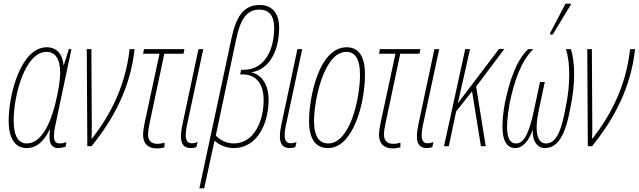

<svg xmlns="http://www.w3.org/2000/svg" viewBox="-20 -792 3460 1040"><path d="M124 10C178 10 217 -25 249 -90H251C243 -33 249 10 296 10C306 10 317 8 335 3L340 -22C320 -15 310 -15 303 -15C280 -15 272 -30 272 -56C272 -83 282 -123 291 -167L367 -526H353L326 -440H324C319 -499 287 -536 233 -536C94 -536 27 -283 27 -138C27 -42 62 10 124 10ZM125 -15C82 -15 54 -51 54 -140C54 -274 115 -511 232 -511C280 -511 306 -473 306 -396C306 -360 296 -294 278 -224C252 -123 204 -15 125 -15Z M453 0H476C596 -149 686 -316 709 -526H682C659 -321 576 -168 479 -42H476C478 -79 477 -137 477 -153L475 -526H450Z M829 12C847 12 860 9 871 6V-19C860 -16 848 -13 832 -13C801 -13 782 -29 782 -63C782 -84 786 -103 792 -133L870 -501H974L979 -526H760L755 -501H844L766 -138C758 -102 755 -78 755 -61C755 -12 785 12 829 12Z M1014 10C1028 10 1038 7 1044 4L1050 -23C1042 -19 1030 -16 1020 -16C996 -16 986 -30 986 -60C986 -74 988 -93 993 -115L1081 -526H1055L966 -107C962 -86 960 -68 960 -54C960 -5 982 10 1014 10Z M1060 228H1086L1142 -30C1162 -11 1200 10 1245 10C1382 10 1435 -136 1435 -251C1435 -331 1400 -387 1341 -400C1448 -418 1492 -529 1492 -642C1492 -727 1448 -765 1387 -765C1299 -765 1259 -702 1234 -585ZM1245 -15C1206 -15 1170 -35 1149 -58L1260 -583C1283 -693 1320 -740 1385 -740C1436 -740 1465 -709 1465 -641C1465 -533 1421 -414 1299 -414H1286L1281 -389H1293C1366 -389 1408 -341 1408 -248C1408 -144 1361 -15 1245 -15Z M1550 10C1564 10 1574 7 1580 4L1586 -23C1578 -19 1566 -16 1556 -16C1532 -16 1522 -30 1522 -60C1522 -74 1524 -93 1529 -115L1617 -526H1591L1502 -107C1498 -86 1496 -68 1496 -54C1496 -5 1518 10 1550 10Z M1757 10C1894 10 1957 -235 1957 -388C1957 -491 1920 -536 1858 -536C1705 -536 1654 -258 1654 -137C1654 -33 1694 10 1757 10ZM1758 -15C1708 -15 1681 -55 1681 -137C1681 -247 1734 -511 1856 -511C1905 -511 1930 -470 1930 -388C1930 -257 1876 -15 1758 -15Z M2107 12C2125 12 2138 9 2149 6V-19C2138 -16 2126 -13 2110 -13C2079 -13 2060 -29 2060 -63C2060 -84 2064 -103 2070 -133L2148 -501H2252L2257 -526H2038L2033 -501H2122L2044 -138C2036 -102 2033 -78 2033 -61C2033 -12 2063 12 2107 12Z M2292 10C2306 10 2316 7 2322 4L2328 -23C2320 -19 2308 -16 2298 -16C2274 -16 2264 -30 2264 -60C2264 -74 2266 -93 2271 -115L2359 -526H2333L2244 -107C2240 -86 2238 -68 2238 -54C2238 -5 2260 10 2292 10Z M2385 0H2411L2451 -189L2537 -297L2585 0H2611L2559 -323L2712 -527H2683L2461 -234H2460C2468 -267 2479 -318 2489 -361L2526 -526H2500Z M2959 -605H2974L3071 -765L3073 -772H3043L2962 -617ZM2772 10C2813 10 2847 -34 2865 -88H2866C2862 -33 2888 10 2931 10C3002 10 3044 -60 3071 -216C3097 -339 3095 -461 3072 -526H3045C3069 -460 3070 -332 3045 -216C3019 -68 2988 -15 2937 -15C2892 -15 2873 -74 2898 -193L2931 -348H2905L2872 -193C2848 -80 2821 -15 2776 -15C2725 -15 2714 -82 2741 -236C2766 -352 2801 -460 2869 -526H2841C2776 -464 2741 -357 2715 -236C2684 -59 2709 10 2772 10Z M3164 0H3187C3307 -149 3397 -316 3420 -526H3393C3370 -321 3287 -168 3190 -42H3187C3189 -79 3188 -137 3188 -153L3186 -526H3161Z"/></svg>

Font: Noto Sans ExtraCondensed Thin
Style: Italic
Weight: 100
Width: 2
Italic angle: -12°
Designer: Monotype Design Team
Foundry: Monotype Imaging Inc.
Version: Version 2.013